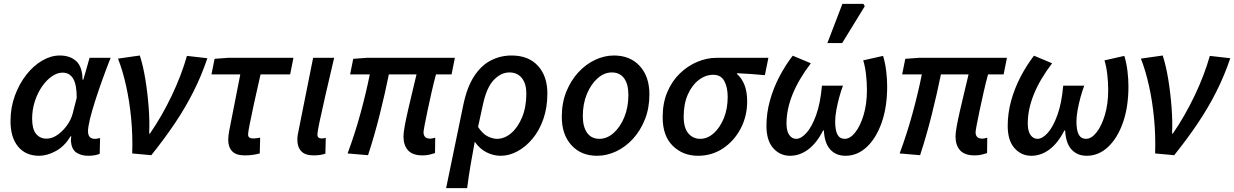

<svg xmlns="http://www.w3.org/2000/svg" viewBox="-20 -788 6338 986"><path d="M181 12Q112 12 73 -35Q34 -82 34 -166Q34 -236 56.5 -297Q79 -358 115.5 -404.5Q152 -451 197 -477Q242 -503 287 -503Q340 -503 371.5 -474Q403 -445 404 -379H408L440 -491H548Q527 -438 506.5 -381Q486 -324 469 -271Q452 -218 442 -177Q432 -136 432 -114Q432 -75 467 -75Q475 -75 481.5 -76.5Q488 -78 494 -79L492 2Q468 12 433 12Q396 12 371.5 -5Q347 -22 344 -65Q344 -69 344.5 -75Q345 -81 346 -88H342Q312 -37 267 -12.5Q222 12 181 12ZM219 -76Q247 -76 274 -94.5Q301 -113 322.5 -142Q344 -171 353 -204L374 -286Q374 -354 355.5 -384.5Q337 -415 301 -415Q274 -415 246.5 -396Q219 -377 196 -344Q173 -311 159 -268Q145 -225 145 -178Q145 -126 165 -101Q185 -76 219 -76Z M659 0Q662 -92 653.5 -180.5Q645 -269 627.5 -347.5Q610 -426 586 -487L698 -503Q715 -451 726.5 -380.5Q738 -310 743.5 -236.5Q749 -163 746 -102H750Q812 -192 862 -297Q912 -402 940 -501L1045 -489Q1015 -400 974 -318.5Q933 -237 879.5 -157Q826 -77 757 9Z M1237 10Q1192 10 1172 -11.5Q1152 -33 1152 -70Q1152 -90 1158 -121L1214 -406H1066L1082 -486L1150 -491H1487L1470 -406H1318Q1299 -323 1284.5 -256.5Q1270 -190 1262 -149Q1254 -108 1254 -98Q1254 -86 1261 -81.5Q1268 -77 1278 -77Q1290 -77 1299 -78.5Q1308 -80 1316 -81L1314 0Q1299 4 1280 7Q1261 10 1237 10Z M1590 10Q1547 10 1527 -11.5Q1507 -33 1507 -70Q1507 -92 1514 -121L1588 -491H1696Q1671 -385 1651.5 -300Q1632 -215 1621 -162.5Q1610 -110 1610 -98Q1610 -86 1616 -81.5Q1622 -77 1631 -77Q1636 -77 1641 -77.5Q1646 -78 1653 -80L1651 1Q1640 5 1625 7.5Q1610 10 1590 10Z M2150 10Q2099 10 2075.5 -16Q2052 -42 2052 -88Q2052 -106 2058.5 -141.5Q2065 -177 2075.5 -222.5Q2086 -268 2097.5 -316Q2109 -364 2119 -406H1977Q1957 -307 1929.5 -197.5Q1902 -88 1870 9L1765 0Q1803 -102 1832 -208.5Q1861 -315 1879 -406H1778L1794 -486L1864 -491H2316L2299 -406H2219Q2207 -362 2196 -313Q2185 -264 2175.5 -219.5Q2166 -175 2160.5 -145Q2155 -115 2155 -109Q2155 -76 2190 -76Q2198 -76 2215 -81L2214 -2Q2203 2 2186.5 6Q2170 10 2150 10Z M2271 178 2359 -248Q2378 -340 2414.5 -396Q2451 -452 2500.5 -477.5Q2550 -503 2607 -503Q2694 -503 2742.5 -450Q2791 -397 2791 -308Q2791 -236 2770.5 -177Q2750 -118 2715 -76Q2680 -34 2637.5 -11Q2595 12 2551 12Q2514 12 2479 -5.5Q2444 -23 2418 -60Q2406 5 2396.5 60Q2387 115 2379 178ZM2532 -75Q2571 -75 2605.5 -104.5Q2640 -134 2661.5 -186.5Q2683 -239 2683 -308Q2683 -358 2660 -387Q2637 -416 2596 -416Q2553 -416 2516 -377.5Q2479 -339 2460 -251L2435 -136Q2459 -100 2485 -87.5Q2511 -75 2532 -75Z M3046 12Q2964 12 2914.5 -42.5Q2865 -97 2865 -188Q2865 -259 2888 -316.5Q2911 -374 2949.5 -416Q2988 -458 3036 -480.5Q3084 -503 3133 -503Q3216 -503 3265.5 -449Q3315 -395 3315 -303Q3315 -233 3292 -175Q3269 -117 3230.5 -75Q3192 -33 3144 -10.5Q3096 12 3046 12ZM3058 -75Q3097 -75 3131 -105Q3165 -135 3186 -186Q3207 -237 3207 -300Q3207 -356 3185 -386Q3163 -416 3122 -416Q3083 -416 3049 -386Q3015 -356 2994 -305.5Q2973 -255 2973 -192Q2973 -137 2995 -106Q3017 -75 3058 -75Z M3565 12Q3487 12 3435 -39Q3383 -90 3383 -186Q3383 -259 3407 -315.5Q3431 -372 3471.5 -411Q3512 -450 3561 -470.5Q3610 -491 3659 -491H3926L3908 -402Q3835 -409 3765 -412V-408Q3790 -386 3803.5 -351Q3817 -316 3817 -268Q3817 -191 3783.5 -127.5Q3750 -64 3693 -26Q3636 12 3565 12ZM3576 -75Q3613 -75 3645 -103.5Q3677 -132 3697 -180.5Q3717 -229 3717 -290Q3717 -340 3699.5 -372Q3682 -404 3643 -404Q3603 -404 3568 -377Q3533 -350 3512 -302Q3491 -254 3491 -189Q3491 -131 3515 -103Q3539 -75 3576 -75Z M4037 12Q3986 12 3951 -27Q3916 -66 3916 -142Q3916 -206 3933.5 -270Q3951 -334 3982 -393.5Q4013 -453 4051 -502L4144 -463Q4019 -299 4019 -154Q4019 -115 4033 -95Q4047 -75 4069 -75Q4094 -75 4121.5 -105.5Q4149 -136 4171 -196.5Q4193 -257 4201 -348H4309Q4299 -322 4290 -289Q4281 -256 4275 -223Q4269 -190 4269 -164Q4269 -118 4281 -96.5Q4293 -75 4318 -75Q4346 -75 4372 -108Q4398 -141 4415 -197.5Q4432 -254 4432 -326Q4432 -365 4427.5 -405Q4423 -445 4413 -478L4515 -501Q4526 -464 4531 -423.5Q4536 -383 4536 -344Q4536 -239 4508 -159Q4480 -79 4431.5 -33.5Q4383 12 4322 12Q4273 12 4243.5 -20.5Q4214 -53 4211 -118H4207Q4174 -53 4130.5 -20.5Q4087 12 4037 12ZM4229 -567 4306 -768H4414L4421 -756L4305 -567Z M4985 10Q4934 10 4910.5 -16Q4887 -42 4887 -88Q4887 -106 4893.5 -141.5Q4900 -177 4910.5 -222.5Q4921 -268 4932.5 -316Q4944 -364 4954 -406H4812Q4792 -307 4764.5 -197.5Q4737 -88 4705 9L4600 0Q4638 -102 4667 -208.5Q4696 -315 4714 -406H4613L4629 -486L4699 -491H5151L5134 -406H5054Q5042 -362 5031 -313Q5020 -264 5010.5 -219.5Q5001 -175 4995.5 -145Q4990 -115 4990 -109Q4990 -76 5025 -76Q5033 -76 5050 -81L5049 -2Q5038 2 5021.5 6Q5005 10 4985 10Z M5276 12Q5225 12 5190 -27Q5155 -66 5155 -142Q5155 -206 5172.5 -270Q5190 -334 5221 -393.5Q5252 -453 5290 -502L5383 -463Q5258 -299 5258 -154Q5258 -115 5272 -95Q5286 -75 5308 -75Q5333 -75 5360.5 -105.5Q5388 -136 5410 -196.5Q5432 -257 5440 -348H5548Q5538 -322 5529 -289Q5520 -256 5514 -223Q5508 -190 5508 -164Q5508 -118 5520 -96.5Q5532 -75 5557 -75Q5585 -75 5611 -108Q5637 -141 5654 -197.5Q5671 -254 5671 -326Q5671 -365 5666.5 -405Q5662 -445 5652 -478L5754 -501Q5765 -464 5770 -423.5Q5775 -383 5775 -344Q5775 -239 5747 -159Q5719 -79 5670.5 -33.5Q5622 12 5561 12Q5512 12 5482.5 -20.5Q5453 -53 5450 -118H5446Q5413 -53 5369.5 -20.5Q5326 12 5276 12Z M5912 0Q5915 -92 5906.5 -180.5Q5898 -269 5880.5 -347.5Q5863 -426 5839 -487L5951 -503Q5968 -451 5979.5 -380.5Q5991 -310 5996.5 -236.5Q6002 -163 5999 -102H6003Q6065 -192 6115 -297Q6165 -402 6193 -501L6298 -489Q6268 -400 6227 -318.5Q6186 -237 6132.5 -157Q6079 -77 6010 9Z"/></svg>

Font: Source Sans 3 Semibold
Style: Italic
Weight: 600
Italic angle: -11°
Designer: Paul D. Hunt
Foundry: Adobe
Version: Version 3.052;hotconv 1.1.0;makeotfexe 2.6.0